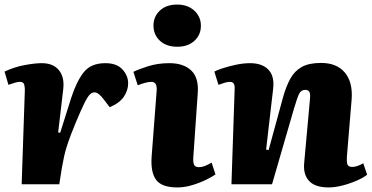

<svg xmlns="http://www.w3.org/2000/svg" viewBox="-23 -808 1630 842"><path d="M86 -414Q86 -426 83 -437.5Q80 -449 64 -449Q55 -449 43 -445.5Q31 -442 14 -436L-3 -494Q39 -514 84.5 -522.5Q130 -531 160 -531Q211 -531 236 -499.5Q261 -468 254 -414L232 -227L241 -226L289 -378Q313 -452 344.5 -491.5Q376 -531 439 -531Q489 -531 514 -503.5Q539 -476 539 -443Q539 -411 519.5 -383Q500 -355 458 -338L432 -372Q409 -403 391 -403Q381 -403 371 -393.5Q361 -384 346.5 -354.5Q332 -325 307 -265Q286 -214 275 -181.5Q264 -149 258.5 -124Q253 -99 248 -70L237 0H72Z M650 -696Q650 -735 678 -761.5Q706 -788 754 -788Q800 -788 829 -761.5Q858 -735 858 -695Q858 -655 829.5 -629Q801 -603 755 -603Q706 -603 678 -629.5Q650 -656 650 -696ZM664 -410Q667 -449 641 -449Q619 -449 581 -434L562 -493Q584 -504 626.5 -517.5Q669 -531 720 -531Q782 -531 816 -498.5Q850 -466 844 -397L825 -122Q823 -99 827.5 -87Q832 -75 849 -75Q863 -75 877.5 -81Q892 -87 905 -95L922 -43Q908 -33 880.5 -19.5Q853 -6 819.5 4Q786 14 755 14Q686 14 661.5 -19.5Q637 -53 642 -122Z M1587 -42Q1573 -30 1544 -17Q1515 -4 1481 5Q1447 14 1418 14Q1359 14 1332.5 -14.5Q1306 -43 1311 -94L1336 -370Q1339 -395 1334 -404.5Q1329 -414 1316 -414Q1298 -414 1289.5 -398Q1281 -382 1266 -331L1170 0H992L1006 -416Q1007 -432 1002.5 -440.5Q998 -449 985 -449Q976 -449 963.5 -445.5Q951 -442 935 -436L917 -494Q927 -500 953 -508.5Q979 -517 1011.5 -524Q1044 -531 1074 -531Q1126 -531 1153.5 -503Q1181 -475 1175 -420L1144 -152L1155 -150L1219 -384Q1232 -430 1250.5 -463.5Q1269 -497 1300.5 -514.5Q1332 -532 1385 -532Q1454 -532 1489.5 -489.5Q1525 -447 1519 -371L1498 -118Q1497 -96 1501 -86Q1505 -76 1522 -76Q1534 -76 1547 -81Q1560 -86 1570 -92Z"/></svg>

Font: Literata 36pt ExtraBold
Style: Italic
Weight: 800
Italic angle: -2°
Designer: Latin by Veronika Burian and Jose Scaglione. Greek by Irene Vlachou. Cyrillic by Vera Evstafieva
Foundry: TypeTogether
Version: Version 3.002